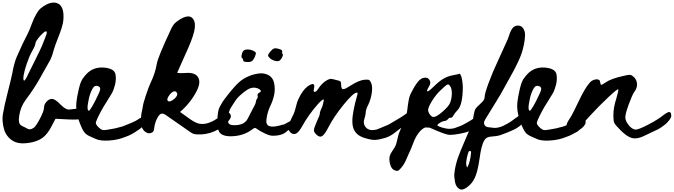

<svg xmlns="http://www.w3.org/2000/svg" viewBox="-61 -1063 5355 1526"><path d="M628 -194Q629 -188 629 -171Q629 -133 596.5 -121Q564 -109 477 -114L380 -119L348 -58Q316 4 277 32.5Q238 61 173 72Q105 83 63 67Q30 54 6.5 28Q-17 2 -27 -29.5Q-37 -61 -40 -97Q-43 -133 -36 -166Q-27 -222 0 -327.5Q27 -433 37 -482Q52 -567 73 -613Q102 -679 119 -715Q135 -749 159 -795Q172 -820 190 -869Q202 -901 209.5 -917Q217 -933 231 -957.5Q245 -982 264.5 -998.5Q284 -1015 310 -1028Q338 -1042 365.5 -1042.5Q393 -1043 416 -1024Q440 -999 443 -954Q446 -909 437.5 -872.5Q429 -836 415 -800Q375 -700 362 -652Q351 -609 334 -579Q256 -441 253 -435Q211 -360 141 -266Q103 -214 92 -145.5Q81 -77 110 -65Q111 -63 120 -59Q129 -55 137 -51Q146 -47 153 -42Q168 -34 178.5 -35Q189 -36 207 -47Q226 -61 257.5 -121.5Q289 -182 289 -209Q289 -233 309 -255Q329 -277 351 -277Q378 -277 421 -231Q443 -209 459 -200.5Q475 -192 484.5 -192Q494 -192 522 -196Q549 -200 574 -201Q601 -204 613.5 -202Q626 -200 628 -194ZM130 -422Q140 -422 164 -476Q176 -500 217.5 -583.5Q259 -667 272 -697Q311 -792 311 -803Q311 -835 256 -775Q221 -733 221 -721Q221 -702 194 -656Q173 -619 153 -561Q133 -503 127 -465.5Q121 -428 130 -422Z M1033.5 -112Q1055.5 -130 1072 -126.5Q1088.5 -123 1088.5 -95Q1089.5 -86 1085 -77Q1080.5 -68 1075.5 -61.5Q1070.5 -55 1061 -47Q1051.5 -39 1045.5 -35Q1039.5 -31 1028 -23.5Q1016.5 -16 1014.5 -14Q990.5 2 965.5 13Q963.5 14 960 15.5Q956.5 17 952.5 18.5Q948.5 20 944.5 21.5Q940.5 23 938 24L935.5 25Q874.5 50 804.5 54Q732.5 58 699.5 41Q695.5 39 667.5 27Q639.5 15 627.5 6Q604.5 -9 583.5 -59Q544.5 -149 544.5 -218Q544.5 -260 559.5 -328Q560.5 -332 563 -345Q565.5 -358 567.5 -364.5Q569.5 -371 572.5 -382.5Q575.5 -394 578.5 -402Q581.5 -410 585.5 -418.5Q589.5 -427 593.5 -434Q614.5 -463 627.5 -476Q681.5 -532 764.5 -526Q850.5 -519 857.5 -469Q863.5 -430 853 -388.5Q842.5 -347 827 -320Q811.5 -293 784 -250Q756.5 -207 744.5 -184Q700.5 -101 700.5 -85Q700.5 -72 725.5 -48Q741.5 -33 754 -30Q766.5 -27 799.5 -33Q851.5 -40 912.5 -58Q935.5 -66 979.5 -85Q1023.5 -104 1033.5 -112ZM645.5 -183Q654.5 -183 695.5 -261Q735.5 -339 735.5 -355Q735.5 -374 715 -379.5Q694.5 -385 682.5 -370Q672.5 -358 662.5 -334Q652.5 -310 646.5 -285Q641.5 -260 637.5 -237Q633.5 -214 635.5 -198.5Q637.5 -183 645.5 -183Z M1774 -136Q1772 -121 1755 -101Q1709 -47 1641.5 -18.5Q1574 10 1503 5Q1487 4 1477 1Q1466 -3 1446 -17Q1404 -46 1258 -148Q1237 -162 1225 -160Q1210 -158 1197 -138Q1171 -97 1165 -48Q1163 -30 1160 -23Q1153 -10 1136.5 -5.5Q1120 -1 1106 -8Q1081 -18 1065 -53Q1058 -66 1057 -80.5Q1056 -95 1059 -121.5Q1062 -148 1062 -152Q1063 -164 1068.5 -186.5Q1074 -209 1075 -220Q1076 -238 1099 -307Q1122 -376 1136 -405Q1173 -482 1185 -554Q1193 -608 1301 -837Q1313 -863 1330 -879.5Q1347 -896 1374 -912Q1423 -940 1451 -930Q1467 -924 1476.5 -908.5Q1486 -893 1487.5 -875Q1489 -857 1487 -839Q1480 -785 1437 -686Q1369 -533 1347 -484Q1359 -482 1372.5 -481.5Q1386 -481 1404 -482.5Q1422 -484 1430 -484Q1482 -485 1506 -459Q1542 -419 1503 -341Q1455 -247 1370 -173Q1381 -165 1394 -156Q1407 -147 1421 -137Q1435 -127 1444 -120Q1491 -87 1518 -81Q1569 -69 1632 -101Q1650 -111 1683 -132Q1716 -153 1733 -162Q1744 -168 1750 -168Q1761 -168 1767.5 -158.5Q1774 -149 1774 -138Q1774 -138 1774 -137.5Q1774 -137 1774 -136ZM1325 -278Q1353 -303 1347 -321Q1339 -340 1323 -337Q1307 -334 1288 -311Q1259 -273 1274 -260.5Q1289 -248 1325 -278Z M1862.5 -601Q1855.5 -606 1860.5 -630Q1865.5 -654 1877.5 -662Q1887.5 -670 1906.5 -670Q1909.5 -670 1910.5 -670Q1932.5 -669 1951.5 -660Q1970.5 -650 1972.5 -643Q1974.5 -636 1964.5 -611Q1952.5 -585 1940.5 -577Q1928.5 -569 1901.5 -570Q1871.5 -571 1871.5 -584Q1871.5 -597 1862.5 -601ZM2121.5 -580Q2100.5 -586 2084.5 -600Q2069.5 -615 2069.5 -622Q2068.5 -629 2085.5 -651Q2103.5 -673 2117 -677.5Q2130.5 -682 2156.5 -674Q2185.5 -666 2182 -653Q2178.5 -640 2185.5 -634Q2191.5 -628 2180.5 -606.5Q2169.5 -585 2156.5 -579Q2143.5 -574 2125.5 -579Q2124.5 -579 2121.5 -580ZM2303.5 -139Q2321.5 -155 2335 -152Q2348.5 -149 2348.5 -126Q2348.5 -118 2345.5 -111Q2342.5 -104 2338 -98.5Q2333.5 -93 2325.5 -86Q2317.5 -79 2313 -76Q2308.5 -73 2299 -66.5Q2289.5 -60 2287.5 -59Q2267.5 -45 2246.5 -36Q2245.5 -36 2223.5 -24L2217.5 -18Q2190.5 8 2140.5 14Q2108.5 18 2090.5 14.5Q2072.5 11 2042.5 -3Q1995.5 -26 1980.5 -39Q1970.5 -47 1963.5 -46Q1956.5 -45 1937.5 -30Q1876.5 14 1792 19.5Q1707.5 25 1681.5 -14Q1665.5 -39 1667 -111Q1668.5 -183 1685.5 -214Q1700.5 -241 1708.5 -254Q1721.5 -272 1725.5 -278Q1733.5 -290 1752.5 -313Q1815.5 -392 1851.5 -420Q1879.5 -442 1917.5 -458Q1955.5 -474 1997 -479Q2038.5 -484 2070.5 -467Q2109.5 -447 2118.5 -399Q2127.5 -351 2117 -305Q2106.5 -259 2086.5 -219Q2068.5 -181 2060 -136Q2051.5 -91 2060.5 -77Q2079.5 -39 2185.5 -72Q2189.5 -73 2194.5 -73Q2201.5 -76 2202.5 -77Q2266.5 -110 2303.5 -139ZM2000.5 -327Q2011.5 -333 2012.5 -337.5Q2013.5 -342 2007.5 -348Q1995.5 -360 1973.5 -364.5Q1951.5 -369 1930.5 -362Q1909.5 -357 1867.5 -322.5Q1825.5 -288 1809.5 -262Q1789.5 -233 1776.5 -211Q1758.5 -186 1752.5 -140Q1746.5 -94 1757.5 -81Q1767.5 -68 1802 -68Q1836.5 -68 1865.5 -79Q1894.5 -93 1908.5 -121Q1932.5 -168 1947.5 -197Q1973.5 -242 1973.5 -258Q1973.5 -268 1982 -278.5Q1990.5 -289 1986.5 -301Q1981.5 -317 2000.5 -327Z M3157 -152Q3179 -170 3195.5 -166.5Q3212 -163 3213 -135Q3213 -126 3209 -117Q3205 -108 3200 -101.5Q3195 -95 3185 -87Q3175 -79 3169.5 -75Q3164 -71 3152.5 -63.5Q3141 -56 3138 -54Q3107 -33 3078 -9Q3039 22 2997 34Q2948 48 2921 49Q2893 50 2852 38Q2813 28 2789.5 11.5Q2766 -5 2753 -31Q2740 -57 2739.5 -96.5Q2739 -136 2749 -186Q2758 -237 2779 -309Q2785 -327 2775 -327Q2748 -327 2670 -231Q2592 -135 2549 -51Q2519 7 2499 19Q2479 31 2454 7Q2433 -12 2434 -29.5Q2435 -47 2460 -104Q2481 -146 2481 -162Q2481 -176 2502 -220Q2516 -270 2511 -273Q2500 -273 2467.5 -237.5Q2435 -202 2399.5 -152.5Q2364 -103 2346 -69Q2318 -17 2295 -3Q2272 11 2249 -9Q2227 -29 2232 -58.5Q2237 -88 2272 -155Q2282 -176 2291.5 -216.5Q2301 -257 2310 -274Q2343 -345 2382 -375Q2391 -382 2401 -387.5Q2411 -393 2421.5 -394.5Q2432 -396 2435.5 -388Q2439 -380 2435 -361Q2426 -330 2442 -333Q2454 -334 2470 -360Q2493 -395 2524 -417Q2536 -425 2544 -429Q2554 -433 2557 -434Q2562 -437 2571 -436Q2580 -435 2584 -434Q2588 -434 2600 -430Q2613 -426 2620 -425Q2648 -419 2648 -409Q2650 -407 2651 -379Q2653 -366 2656 -360Q2659 -354 2668 -354.5Q2677 -355 2690 -361.5Q2703 -368 2729 -385Q2789 -423 2832 -429Q2864 -432 2872 -427.5Q2880 -423 2889 -404Q2901 -373 2894 -325Q2887 -277 2868 -235Q2846 -193 2846 -171Q2846 -153 2835 -118Q2824 -88 2838.5 -62Q2853 -36 2884 -30Q2902 -27 2931 -33Q2939 -35 3028 -73Q3028 -73 3046.5 -84Q3065 -95 3086.5 -107.5Q3108 -120 3129 -133Q3150 -146 3157 -152Z M3736.5 -145Q3758.5 -163 3775 -159.5Q3791.5 -156 3791.5 -128Q3791.5 -119 3787.5 -110Q3783.5 -101 3778.5 -94.5Q3773.5 -88 3763.5 -79.5Q3753.5 -71 3748 -67Q3742.5 -63 3731 -55.5Q3719.5 -48 3716.5 -46Q3693.5 -30 3667.5 -20Q3648.5 -11 3598 -1Q3547.5 9 3518.5 9Q3494.5 9 3451.5 -7.5Q3408.5 -24 3378 -38Q3347.5 -52 3347.5 -49Q3347.5 -49 3340.5 -49Q3333.5 -49 3325 -50Q3316.5 -51 3300.5 -40.5Q3284.5 -30 3267.5 -8Q3242.5 23 3222.5 76.5Q3202.5 130 3194.5 144Q3184.5 164 3174 190Q3163.5 216 3153.5 234Q3143.5 252 3126.5 272Q3111.5 290 3103 294Q3094.5 298 3074.5 290Q3050.5 281 3040 243.5Q3029.5 206 3036.5 178Q3040.5 161 3060 132.5Q3079.5 104 3084.5 91Q3090.5 75 3097.5 43Q3104.5 11 3109.5 -2Q3116.5 -23 3135.5 -61.5Q3154.5 -100 3161.5 -119Q3171.5 -147 3176 -188Q3180.5 -229 3187 -266Q3193.5 -303 3210.5 -332Q3212.5 -336 3216.5 -343.5Q3220.5 -351 3224 -357.5Q3227.5 -364 3232.5 -372.5Q3237.5 -381 3242 -387.5Q3246.5 -394 3252 -402Q3257.5 -410 3263 -416Q3268.5 -422 3274.5 -427.5Q3280.5 -433 3287 -437Q3293.5 -441 3299.5 -443Q3335.5 -453 3351.5 -429.5Q3367.5 -406 3349.5 -377Q3323.5 -334 3338.5 -337Q3353.5 -342 3387.5 -376Q3427.5 -416 3462.5 -437Q3497.5 -458 3543.5 -466Q3587.5 -474 3589.5 -477Q3593.5 -478 3597.5 -472Q3601.5 -466 3605.5 -455Q3608.5 -444 3611.5 -430Q3613.5 -415 3615.5 -400Q3617.5 -385 3617.5 -371Q3616.5 -232 3577.5 -190Q3553.5 -165 3540.5 -142Q3536.5 -133 3531 -130Q3525.5 -127 3522 -127.5Q3518.5 -128 3511.5 -126Q3504.5 -124 3499.5 -116Q3485.5 -101 3469.5 -101Q3456.5 -100 3436 -87.5Q3415.5 -75 3415.5 -67Q3415.5 -64 3426 -59Q3436.5 -54 3451.5 -49.5Q3466.5 -45 3482.5 -42Q3498.5 -39 3509.5 -39Q3526.5 -39 3550.5 -44Q3559.5 -48 3572.5 -52.5Q3585.5 -57 3596.5 -61Q3607.5 -65 3614.5 -69Q3691.5 -109 3736.5 -145ZM3384.5 -133Q3407.5 -133 3455.5 -174.5Q3503.5 -216 3515.5 -244Q3528.5 -276 3530 -314Q3531.5 -352 3519.5 -374Q3507.5 -395 3496 -391.5Q3484.5 -388 3444.5 -349Q3406.5 -315 3374 -263Q3341.5 -211 3341.5 -187Q3343.5 -168 3357.5 -150.5Q3371.5 -133 3384.5 -133Z M4132 -137Q4132 -120 4100.5 -89Q4069 -58 4051 -48Q4039 -40 4023 -32.5Q4007 -25 3993 -19Q3979 -13 3967 -8.5Q3955 -4 3946.5 -0.5Q3938 3 3937 3Q3912 14 3886 18Q3860 22 3844.5 22.5Q3829 23 3814 29Q3799 35 3787.5 54Q3776 73 3766 111Q3759 137 3749 207Q3739 277 3722.5 326Q3706 375 3673 407Q3648 431 3627.5 439Q3607 447 3594 441Q3581 435 3570.5 421Q3560 407 3556 386Q3552 365 3550 344Q3548 323 3552 302Q3559 248 3577.5 194.5Q3596 141 3628.5 67.5Q3661 -6 3672 -34Q3687 -72 3700 -124Q3701 -131 3704 -149Q3707 -167 3710.5 -179.5Q3714 -192 3721 -202Q3725 -208 3734.5 -217Q3744 -226 3753 -234.5Q3762 -243 3771 -252Q3780 -261 3785.5 -271.5Q3791 -282 3791 -293Q3791 -319 3823 -405Q3855 -492 3895 -576Q3966 -730 3973 -748Q3976 -754 3979.5 -764.5Q3983 -775 3986 -784Q3989 -793 3993 -803.5Q3997 -814 4002 -823Q4007 -832 4013 -839.5Q4019 -847 4027 -852Q4035 -857 4045 -859Q4078 -864 4095.5 -840Q4113 -816 4112 -783Q4111 -747 4103 -708.5Q4095 -670 4085 -640Q4075 -610 4056 -569.5Q4037 -529 4024 -505.5Q4011 -482 3987 -438.5Q3963 -395 3952 -375Q3925 -323 3865.5 -227.5Q3806 -132 3798 -118Q3791 -107 3788 -99Q3785 -91 3786.5 -80.5Q3788 -70 3795.5 -62.5Q3803 -55 3816.5 -52.5Q3830 -50 3862 -47Q3880 -45 3901.5 -50Q3923 -55 3941 -64Q3959 -73 3977.5 -83.5Q3996 -94 4008.5 -103.5Q4021 -113 4030.5 -120Q4040 -127 4041 -127Q4063 -142 4077 -153Q4099 -172 4115.5 -168.5Q4132 -165 4132 -137ZM3660 154Q3659 155 3658 158Q3633 244 3653 268Q3676 226 3683 152Q3684 143 3680 139Q3674 133 3666 140Q3662 144 3660 154Z M4538.5 -112Q4560.5 -130 4577 -126.5Q4593.5 -123 4593.5 -95Q4594.5 -86 4590 -77Q4585.5 -68 4580.5 -61.5Q4575.5 -55 4566 -47Q4556.5 -39 4550.5 -35Q4544.5 -31 4533 -23.5Q4521.5 -16 4519.5 -14Q4495.5 2 4470.5 13Q4468.5 14 4465 15.5Q4461.5 17 4457.5 18.5Q4453.5 20 4449.5 21.5Q4445.5 23 4443 24L4440.5 25Q4379.5 50 4309.5 54Q4237.5 58 4204.5 41Q4200.5 39 4172.5 27Q4144.5 15 4132.5 6Q4109.5 -9 4088.5 -59Q4049.5 -149 4049.5 -218Q4049.5 -260 4064.5 -328Q4065.5 -332 4068 -345Q4070.5 -358 4072.5 -364.5Q4074.5 -371 4077.5 -382.5Q4080.5 -394 4083.5 -402Q4086.5 -410 4090.5 -418.5Q4094.5 -427 4098.5 -434Q4119.5 -463 4132.5 -476Q4186.5 -532 4269.5 -526Q4355.5 -519 4362.5 -469Q4368.5 -430 4358 -388.5Q4347.5 -347 4332 -320Q4316.5 -293 4289 -250Q4261.5 -207 4249.5 -184Q4205.5 -101 4205.5 -85Q4205.5 -72 4230.5 -48Q4246.5 -33 4259 -30Q4271.5 -27 4304.5 -33Q4356.5 -40 4417.5 -58Q4440.5 -66 4484.5 -85Q4528.5 -104 4538.5 -112ZM4150.5 -183Q4159.5 -183 4200.5 -261Q4240.5 -339 4240.5 -355Q4240.5 -374 4220 -379.5Q4199.5 -385 4187.5 -370Q4177.5 -358 4167.5 -334Q4157.5 -310 4151.5 -285Q4146.5 -260 4142.5 -237Q4138.5 -214 4140.5 -198.5Q4142.5 -183 4150.5 -183Z M4478 -138Q4494 -165 4540 -261.5Q4586 -358 4619 -397Q4624 -404 4630 -410Q4642 -423 4663 -429.5Q4684 -436 4701 -428Q4707 -424 4709.5 -407Q4712 -390 4717 -389Q4724 -388 4751 -407Q4797 -439 4896 -460Q4936 -470 4948 -468Q4960 -466 4978 -450Q5001 -427 5002 -394Q5003 -361 4980 -332Q4963 -307 4936 -233Q4909 -159 4909 -131Q4909 -111 4922.5 -87.5Q4936 -64 4955.5 -48.5Q4975 -33 4991 -33Q5015 -33 5092 -73Q5169 -113 5213 -149Q5246 -174 5260 -172.5Q5274 -171 5274 -143Q5274 -131 5263.5 -115.5Q5253 -100 5236 -83Q5218 -67 5194 -50.5Q5170 -34 5145 -24Q5079 7 5050 21Q5000 44 4961.5 34Q4923 24 4871 -28Q4829 -70 4821.5 -85.5Q4814 -101 4814 -145Q4814 -209 4837 -278Q4857 -347 4853 -353Q4847 -359 4772 -288.5Q4697 -218 4625 -139.5Q4553 -61 4553 -49Q4553 -39 4540.5 -27Q4528 -15 4510 -7.5Q4492 0 4478 -3Q4455 -6 4446 -39Q4439 -61 4444 -78Q4449 -95 4478 -138Z"/></svg>

Font: Beth Ellen
Style: Regular
Weight: 400
Designer: Alyson Diaz
Version: Version 2.000